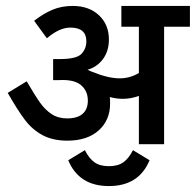

<svg xmlns="http://www.w3.org/2000/svg" viewBox="-20 -486 660 647"><path d="M6 0ZM533 -396V0H448V-163Q422 -153 394 -153Q372 -153 350 -159Q351 -152 351 -137Q351 -81 312.5 -46.5Q274 -12 207 -12Q158 -12 123.5 -30.5Q89 -49 64 -82Q39 -115 6 -173L70 -212Q98 -164 115 -140Q132 -116 154 -101.5Q176 -87 206 -87Q241 -87 258.5 -102.5Q276 -118 276 -147Q276 -180 252.5 -199.5Q229 -219 178 -216H159V-287H182Q238 -287 254.5 -304.5Q271 -322 271 -347Q271 -393 217 -393Q180 -393 138 -357L95 -416Q126 -440 156.5 -453Q187 -466 225 -466Q280 -466 313.5 -434.5Q347 -403 347 -353Q347 -314 327 -287Q307 -260 275 -251L288 -245Q344 -222 383 -222Q418 -222 448 -240V-396H389V-466H620V-396ZM210 54 266 20Q280 48 298.5 61Q317 74 347 74Q377 74 395.5 61Q414 48 428 20L484 54Q448 141 347 141Q246 141 210 54Z"/></svg>

Font: Cambay Devanagari
Style: Regular
Weight: 700
Designer: Pooja Saxena
Foundry: Pooja Saxena
Version: Version 1.095;PS 001.095;hotconv 1.0.70;makeotf.lib2.5.58329